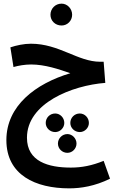

<svg xmlns="http://www.w3.org/2000/svg" viewBox="-20 -763 631 1054"><path d="M318 -623C350 -623 376 -649 376 -682C376 -715 350 -743 318 -743C283 -743 257 -715 257 -682C257 -649 283 -623 318 -623ZM360 271C424 271 501 259 584 218L549 120C485 146 429 157 369 157C246 157 128 124 128 -7C128 -197 376 -294 558 -308L549 -424H530C407 -424 305 -523 150 -523C111 -523 70 -514 37 -503L54 -395C82 -403 117 -409 151 -409C226 -409 304 -383 366 -361C175 -304 15 -182 15 6C15 198 175 271 360 271ZM283 -38C310 -38 333 -61 333 -88C333 -117 310 -140 283 -140C254 -140 231 -117 231 -88C231 -61 254 -38 283 -38ZM418 -38C445 -38 468 -61 468 -88C468 -117 445 -140 418 -140C389 -140 366 -117 366 -88C366 -61 389 -38 418 -38ZM350 76C377 76 400 53 400 25C400 -3 377 -27 350 -27C321 -27 298 -3 298 25C298 53 321 76 350 76Z"/></svg>

Font: Noto Sans Arabic UI Cn SmBd
Style: Regular
Weight: 600
Width: 3
Designer: Monotype Design Team, Nadine Chahine and Nizar Qandah
Foundry: Monotype Imaging Inc.
Version: Version 2.010